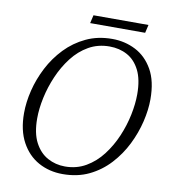

<svg xmlns="http://www.w3.org/2000/svg" viewBox="-91 -908 893 997"><g transform="rotate(10 356.0 -409.0)"><path d="M306 11Q235 11 178 -20.5Q121 -52 87.5 -114Q54 -176 54 -266Q54 -324 69.5 -387Q85 -450 116 -510Q147 -570 193.5 -618.5Q240 -667 301.5 -696Q363 -725 439 -725Q506 -725 562.5 -696Q619 -667 653.5 -606.5Q688 -546 688 -450Q688 -395 673 -332Q658 -269 628 -208.5Q598 -148 552 -98Q506 -48 445 -18.5Q384 11 306 11ZM311 -30Q372 -30 421 -58.5Q470 -87 506.5 -134.5Q543 -182 567.5 -239.5Q592 -297 604 -355.5Q616 -414 616 -464Q616 -542 591.5 -590.5Q567 -639 525.5 -661.5Q484 -684 432 -684Q371 -684 322 -656Q273 -628 236.5 -580.5Q200 -533 175.5 -476Q151 -419 138.5 -360.5Q126 -302 126 -251Q126 -173 151.5 -124.5Q177 -76 219 -53Q261 -30 311 -30ZM311 -786 321 -829H611L601 -786Z"/></g></svg>

Font: Noto Serif Light
Style: Italic
Weight: 300
Italic angle: -12°
Designer: Monotype Design Team
Foundry: Monotype Imaging Inc.
Version: Version 2.013